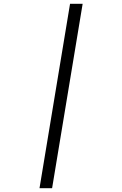

<svg xmlns="http://www.w3.org/2000/svg" viewBox="-20 -843 640 1006"><path d="M187 143 347 -823H413L253 143Z"/></svg>

Font: Iosevka Aile Light
Style: Italic
Weight: 300
Italic angle: -9°
Designer: Belleve Invis
Foundry: Belleve Invis
Version: Version 31.1.0; ttfautohint (v1.8.4)